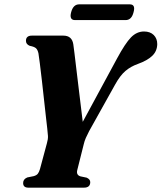

<svg xmlns="http://www.w3.org/2000/svg" viewBox="-20 -864 744 884"><path d="M395.5 -25.5Q395.5 0 366.5 0H110.5Q86.5 0 86.5 -21.5Q86.5 -39 105.5 -47L135 -53Q148 -56.5 154 -64Q160 -71.5 164 -85.5L196 -204.5Q201.5 -223 200.8 -237.8Q200 -252.5 197.5 -273Q196 -285.5 192 -320.8Q188 -356 183 -402Q178 -448 172.8 -493.8Q167.5 -539.5 163.2 -573.8Q159 -608 157 -618.5Q153.5 -634.5 145.8 -641.8Q138 -649 117 -653Q99.5 -660 99.5 -676Q99.5 -700 127 -700H271.5Q311.5 -700 317.5 -660Q319 -649 322.8 -619.5Q326.5 -590 331.2 -549.2Q336 -508.5 341.5 -463.8Q347 -419 352 -377Q357 -335 361 -303L519 -595Q556.5 -664.5 583 -691.8Q609.5 -719 643 -719Q671.5 -719 687.8 -702.8Q704 -686.5 704 -661Q703.5 -628.5 680.8 -606.8Q658 -585 614.5 -569.5Q582 -558 557.8 -537.5Q533.5 -517 510.5 -475.5L390.5 -260.5Q381.5 -243 375.2 -229Q369 -215 365.5 -199.5L335.5 -80Q330.5 -58 350.5 -52L379 -46Q395.5 -38.5 395.5 -25.5ZM307.5 -807.5Q317 -844 344.5 -844H577.5Q605 -844 595 -808Q586 -771.5 558.5 -771.5H325.5Q298 -771.5 307.5 -807.5Z"/></svg>

Font: Fraunces 144pt Soft
Style: Bold Italic
Weight: 700
Italic angle: -16°
Version: Version 1.000;[b76b70a41]